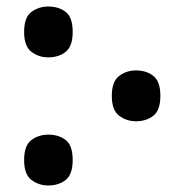

<svg xmlns="http://www.w3.org/2000/svg" viewBox="-20 -561 566 589"><path d="M128 -385Q99 -385 76.5 -402Q54 -419 54 -463Q54 -508 76.5 -524.5Q99 -541 128 -541Q160 -541 181.5 -524.5Q203 -508 203 -463Q203 -419 181.5 -402Q160 -385 128 -385ZM397 -189Q368 -189 345.5 -206Q323 -223 323 -267Q323 -311 345.5 -328Q368 -345 397 -345Q429 -345 450.5 -328Q472 -311 472 -267Q472 -223 450.5 -206Q429 -189 397 -189ZM128 8Q99 8 76.5 -9Q54 -26 54 -70Q54 -115 76.5 -131.5Q99 -148 128 -148Q160 -148 181.5 -131.5Q203 -115 203 -70Q203 -26 181.5 -9Q160 8 128 8Z"/></svg>

Font: Noto Serif ExtraCondensed ExtraBold
Style: Regular
Weight: 800
Width: 2
Designer: Monotype Design Team
Foundry: Monotype Imaging Inc.
Version: Version 2.013; ttfautohint (v1.8.4.7-5d5b)